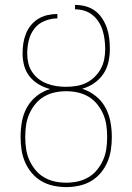

<svg xmlns="http://www.w3.org/2000/svg" viewBox="-20 -755 540 783"><path d="M250 8Q224 8 198 2.5Q172 -3 149.5 -16Q127 -29 110 -49Q93 -69 82.5 -93Q72 -117 68 -143Q64 -169 64 -195V-198Q64 -229 69.5 -259.5Q75 -290 90 -317Q105 -344 129.5 -363.5Q154 -383 184 -392Q160 -398 138 -411Q116 -424 100.5 -443.5Q85 -463 78.5 -487.5Q72 -512 72 -537Q72 -557 75 -577.5Q78 -598 85.5 -617Q93 -636 106 -652Q119 -668 136.5 -678.5Q154 -689 174 -693.5Q194 -698 214 -698V-680Q188 -680 162 -669.5Q136 -659 120 -638Q104 -617 97.5 -590.5Q91 -564 91 -537Q91 -517 95.5 -497.5Q100 -478 111 -461.5Q122 -445 137.5 -433Q153 -421 171.5 -414Q190 -407 209.5 -404Q229 -401 249 -401H250Q271 -401 292 -404.5Q313 -408 331.5 -417Q350 -426 365.5 -441Q381 -456 391 -474.5Q401 -493 405 -513.5Q409 -534 409 -555Q409 -574 406.5 -593.5Q404 -613 398.5 -631Q393 -649 382.5 -665.5Q372 -682 357 -694Q342 -706 323.5 -711.5Q305 -717 286 -717V-735Q307 -735 328.5 -729.5Q350 -724 367.5 -711Q385 -698 397 -679.5Q409 -661 416 -640.5Q423 -620 425.5 -598.5Q428 -577 428 -555Q428 -528 422 -501.5Q416 -475 401 -453Q386 -431 363.5 -415.5Q341 -400 315 -393Q344 -384 369 -364.5Q394 -345 409 -318Q424 -291 430 -260Q436 -229 436 -198V-195Q436 -169 432 -143Q428 -117 417.5 -93Q407 -69 390 -49Q373 -29 350.5 -16Q328 -3 302 2.5Q276 8 250 8ZM250 -10Q274 -10 297 -15Q320 -20 340.5 -32Q361 -44 376 -62.5Q391 -81 400.5 -102.5Q410 -124 413.5 -147.5Q417 -171 417 -195V-198Q417 -222 413.5 -245.5Q410 -269 400.5 -290.5Q391 -312 376 -330.5Q361 -349 340.5 -361Q320 -373 297 -378Q274 -383 250 -383Q226 -383 203 -378Q180 -373 159.5 -361Q139 -349 124 -330.5Q109 -312 99.5 -290.5Q90 -269 86.5 -245.5Q83 -222 83 -198V-195Q83 -171 86.5 -147.5Q90 -124 99.5 -102.5Q109 -81 124 -62.5Q139 -44 159.5 -32Q180 -20 203 -15Q226 -10 250 -10Z"/></svg>

Font: Iosevka Curly Thin
Style: Regular
Weight: 100
Monospace: yes
Designer: Belleve Invis
Foundry: Belleve Invis
Version: Version 22.1.2; ttfautohint (v1.8.4)